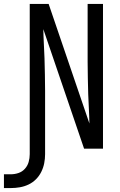

<svg xmlns="http://www.w3.org/2000/svg" viewBox="-87 -755 607 975"><path d="M-67 200V130H-32Q-12 130 7 123.5Q26 117 39.5 102Q53 87 58.5 67.5Q64 48 64 28V-735H160Q212 -583 263.5 -431.5Q315 -280 367 -128Q367 -138 366.5 -147Q366 -156 366 -165L361 -276Q360 -317 359 -358.5Q358 -400 358 -441V-735H436V0H340L133 -607Q133 -597 133.5 -588Q134 -579 134 -570L139 -459Q140 -418 141 -376.5Q142 -335 142 -294V28Q142 51 137.5 74Q133 97 122.5 118Q112 139 95.5 155.5Q79 172 58 182Q37 192 14 196Q-9 200 -32 200Z"/></svg>

Font: Iosevka Term SS14
Style: Regular
Weight: 400
Monospace: yes
Designer: Belleve Invis
Foundry: Belleve Invis
Version: Version 24.1.1; ttfautohint (v1.8.4)